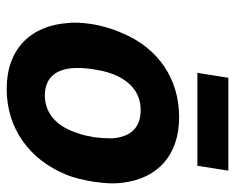

<svg xmlns="http://www.w3.org/2000/svg" viewBox="-86 -628 720 589"><g transform="rotate(90 274.5 -333.0)"><path d="M203 -578H488L503 -673H218ZM252 7C374 7 469 -63 515 -175C526 -201 532 -230 537 -259C540 -280 542 -301 542 -319C542 -330 541 -340 540 -349C527 -455 457 -522 339 -522C221 -522 129 -458 83 -352C70 -324 60 -292 54 -258C51 -239 49 -219 49 -202C49 -195 49 -189 50 -183C57 -68 129 7 252 7ZM273 -110C215 -110 188 -148 188 -210C188 -225 189 -241 192 -259C195 -278 199 -297 204 -311C224 -369 262 -404 317 -404C373 -404 400 -372 404 -315C404 -302 403 -280 400 -259C397 -243 394 -226 388 -211C369 -150 331 -111 273 -110Z"/></g></svg>

Font: Arthouse Owned
Style: Bold Italic
Weight: 700
Italic angle: -10°
Designer: Jeremy Tribby
Foundry: Tribby Type
Version: Version 1.000;PS 001.000;hotconv 1.0.88;makeotf.lib2.5.64775